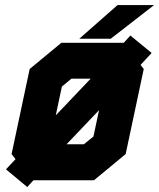

<svg xmlns="http://www.w3.org/2000/svg" viewBox="-20 -708 625 754"><path d="M87 26.5 3.5 -43 41 -83 25.5 -103 96.5 -437 221 -540H463.5H466L492 -568.5L575.5 -500L532 -453L544.5 -437L473.5 -103L349 0H111.5L109 2.5ZM241.5 -141.5H309.5L347 -172L369 -275.5ZM76 -41 130.5 -100.5 154.5 -70H330L405.5 -130.5L466 -413.5L443 -439L498 -499.5L443 -439L420 -470H242.5L165 -408L106 -131L130.5 -100.5L76 -41ZM154.5 -70 130.5 -100.5 443 -439 466 -413.5 405.5 -130.5 330 -70ZM130.5 -100.5 106 -131 165 -408 242.5 -470H420L443 -439ZM199 -255 336 -399H260.5L223 -368ZM291.5 -556 441.5 -688H585L415 -556ZM393.5 -590H393L466.5 -653H467Z"/></svg>

Font: Tourney Black
Style: Italic
Weight: 900
Italic angle: -12°
Version: Version 1.015